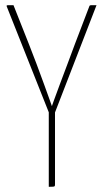

<svg xmlns="http://www.w3.org/2000/svg" viewBox="-20 -720 397 740"><path d="M184 -266 176 -267 6 -695Q5 -698 6 -699Q7 -700 13 -700Q19 -700 32 -700L91 -551Q105 -516 120.5 -474.5Q136 -433 149.5 -396Q163 -359 171.5 -335Q180 -311 180 -311Q180 -311 188.5 -335Q197 -359 211 -396Q225 -433 240.5 -474.5Q256 -516 269 -551L324 -695Q325 -698 326.5 -699Q328 -700 334 -700Q340 -700 352 -700ZM168 0V-301H192V-10Q192 -5 191 -3Q190 -1 185 -0.5Q180 0 168 0Z"/></svg>

Font: Yanone Kaffeesatz ExtraLight
Style: Regular
Weight: 200
Designer: Yanone (Cyrillic: Daniel Pouzeot, Huerta Tipografica, and Cyreal)
Foundry: Yanone
Version: Version 2.003